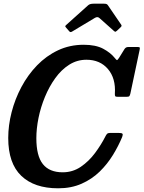

<svg xmlns="http://www.w3.org/2000/svg" viewBox="-20 -1005 776 1038"><path d="M640.5 -264.5Q620.5 -216 590.5 -167Q560.5 -118 518.8 -77.2Q477 -36.5 421.2 -11.8Q365.5 13 294.5 13Q165.5 13 95 -54.5Q24.5 -122 24.5 -259Q24.5 -327.5 42.8 -398.5Q61 -469.5 95.8 -534.8Q130.5 -600 180.2 -651.5Q230 -703 293.5 -733Q357 -763 432.5 -763Q497.5 -763 537.8 -741.5Q578 -720 601 -691Q609.5 -680.5 612.2 -680Q615 -679.5 623.5 -692L653.5 -740.5Q657.5 -746 662.2 -748.5Q667 -751 677 -751H723Q733.5 -751 735.2 -748.2Q737 -745.5 735 -736L685 -500Q682.5 -488.5 679 -485Q675.5 -481.5 662 -481.5H618.5Q605.5 -481.5 603 -485Q600.5 -488.5 601 -499Q606.5 -581 563.8 -631.5Q521 -682 447 -682Q396.5 -682 354 -655Q311.5 -628 278.8 -582.5Q246 -537 223 -481.2Q200 -425.5 188.2 -367.5Q176.5 -309.5 176.5 -258Q176.5 -162 211.8 -117.8Q247 -73.5 319 -73.5Q373 -73.5 416.8 -103.2Q460.5 -133 493.8 -177.8Q527 -222.5 549.5 -267Q554 -276.5 559 -281.5Q564 -286.5 576.5 -286.5H618.5Q638.5 -286.5 642 -282Q645.5 -277.5 640.5 -264.5ZM353 -837.5 336.5 -856.5Q332 -862 332.8 -864Q333.5 -866 340 -872L456.5 -976.5Q466 -985 485 -985H542.5Q552 -985 556.2 -983Q560.5 -981 563.5 -976.5L635.5 -871Q640 -864.5 632.5 -858L612 -838.5Q605 -833 603 -833.2Q601 -833.5 595.5 -838L517.5 -907.5Q507 -917 492.5 -908L370 -834.5Q363.5 -830.5 360 -831.8Q356.5 -833 353 -837.5Z"/></svg>

Font: Besley* Narrow Semi
Style: Italic
Weight: 600
Width: 4
Italic angle: -13°
Designer: Owen Earl
Foundry: indestructible type*
Version: Version 3.000; ttfautohint (v1.8.3)